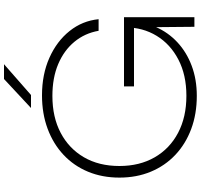

<svg xmlns="http://www.w3.org/2000/svg" viewBox="-42 -950 1004 960"><g transform="rotate(-90 460.0 -470.0)"><path d="M832 -328Q832 -255 805 -193Q778 -131 728.5 -85Q679 -39 611 -13.5Q543 12 461 12Q370 12 295 -16Q220 -44 165.5 -95.5Q111 -147 81.5 -218Q52 -289 52 -375Q52 -461 81.5 -532Q111 -603 166 -654.5Q221 -706 296.5 -734Q372 -762 463 -762Q568 -762 651 -725Q734 -688 785 -624Q836 -560 844 -479H786Q774 -548 731 -600Q688 -652 619.5 -681Q551 -710 460 -710Q354 -710 275.5 -668.5Q197 -627 153.5 -552Q110 -477 110 -375Q110 -274 153.5 -198.5Q197 -123 276 -81.5Q355 -40 461 -40Q565 -40 642 -80Q719 -120 761 -189Q803 -258 803 -345ZM508 -302V-352H854V0H806L803 -325L825 -302ZM545 -952H619L465 -817H400Z"/></g></svg>

Font: Unbounded ExtraLight
Style: Regular
Weight: 250
Designer: Luke Prowse, Jean-Baptiste Morizot, Fátima Lázaro, Florian Runge
Foundry: NaN
Version: Version 1.701;gftools[0.9.28.dev5+ged2979d]